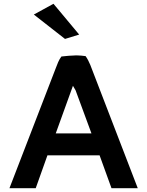

<svg xmlns="http://www.w3.org/2000/svg" viewBox="-20 -996 780 1016"><path d="M709 0 458 -652C451 -669 443 -685 433 -699C418 -701 401 -703 384 -703C355 -702 329 -700 305 -697C291 -679 283 -656 275 -635L30 0H169L231 -174H507L570 0ZM275 -290 366 -542 380 -518 464 -290ZM399 -813 263 -976 159 -919 324 -790Z"/></svg>

Font: Bluebird
Style: Regular
Weight: 400
Designer: Jasper
Foundry: Cannot Into Space Fonts
Version: Version 0.98